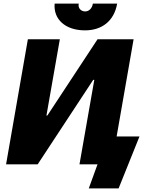

<svg xmlns="http://www.w3.org/2000/svg" viewBox="-20 -920 841 1075"><path d="M14 0H191L502 -473H508L425 0H526L477 135H644L761 -156H633L728 -700H526L245 -273H240L315 -700H136ZM456 -750C549 -750 619 -801 636 -900H500C496 -873 478 -856 457 -856C434 -856 415 -874 421 -900H286C278 -812 346 -750 456 -750Z"/></svg>

Font: Fixel Text 20240404 ExtraBold
Style: Italic
Weight: 800
Width: 4
Italic angle: -10°
Designer: AlfaBravo + MacPaw
Foundry: Kyrylo Tkachov, Marchela Mozhyna, Serhii Makarenko, Maria Weinstein, Zakhar Kryvoshyya
Version: Version 1.211;Glyphs 3.2 (3225)